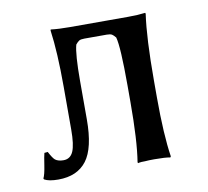

<svg xmlns="http://www.w3.org/2000/svg" viewBox="-58 -495 616 569"><g transform="rotate(-10 250.5 -211.0)"><path d="M188 -150.9Q188 -64.9 159.7 -27.6Q131.3 9.8 74.2 9.8Q45.9 9.8 32.2 2L30.8 -1Q36.1 -11.2 40.3 -38.8Q44.4 -66.4 46.9 -75.2L57.1 -76.2Q67.9 -55.7 74.2 -50.8Q83 -43.9 99.1 -43.9Q119.6 -43.9 128.4 -63.7Q137.2 -83.5 137.2 -129.9V-258.8Q137.2 -362.8 127.9 -429.2L128.9 -432.1Q151.9 -429.2 186 -429.2H360.8Q376 -429.2 389.2 -429.9Q402.3 -430.7 407.7 -431.6L413.1 -432.1L414.1 -429.2Q403.8 -357.9 403.8 -229V-179.2Q403.8 -66.4 414.1 0L412.1 2.9Q397.9 0 363.8 0Q348.1 0 335.9 1Q323.7 1 319.3 2L314.9 2.9L314 0Q324.2 -63.5 324.2 -179.2V-229Q324.2 -345.7 315.9 -375Q310.1 -382.3 305.2 -385.3Q300.3 -388.2 290 -388.2H222.2Q211.4 -388.2 206.5 -385.3Q201.7 -382.3 195.8 -375Q188 -347.7 188 -266.1Z"/></g></svg>

Font: Linux Biolinum
Style: Regular
Weight: 400
Designer: Philipp H. Poll
Foundry: Philipp H. Poll
Version: Version 0.6.4